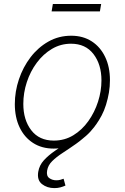

<svg xmlns="http://www.w3.org/2000/svg" viewBox="-20 -732 625 961"><path d="M248.5 11.7Q189 11.7 145.3 -16.6Q101.6 -44.9 77.9 -95Q54.2 -145 54.2 -210.9Q54.2 -273.9 74.7 -335Q95.2 -396 132.8 -445.3Q170.4 -494.6 222.2 -523.9Q273.9 -553.2 336.4 -553.2Q395.5 -553.2 439 -525.1Q482.4 -497.1 506.3 -447Q530.3 -397 530.3 -331.1Q530.3 -267.6 509.8 -206.5Q489.3 -145.5 451.7 -96.2Q414.1 -46.9 362.3 -17.6Q310.5 11.7 248.5 11.7ZM249.5 -28.3Q303.2 -28.3 346.9 -54.9Q390.6 -81.5 422.1 -125.7Q453.6 -169.9 470.7 -223.1Q487.8 -276.4 487.8 -329.6Q487.8 -409.2 448 -461.2Q408.2 -513.2 335.4 -513.2Q283.7 -513.2 240 -487.3Q196.3 -461.4 164.1 -418Q131.8 -374.5 114.3 -321Q96.7 -267.6 96.7 -211.9Q96.7 -131.8 136.5 -80.1Q176.3 -28.3 249.5 -28.3ZM252 209.5Q215.8 209.5 190.2 189.5Q164.6 169.4 171.4 127.9Q176.8 95.2 199.5 70.3Q222.2 45.4 255.4 22.7Q288.6 0 325.4 -25.4Q362.3 -50.8 397.2 -83.7Q432.1 -116.7 458 -162.1Q483.9 -207.5 494.6 -271H525.4Q514.2 -202.1 488.5 -153.6Q462.9 -105 429.2 -70.8Q395.5 -36.6 360.1 -11.7Q324.7 13.2 293.5 33.4Q262.2 53.7 241.2 74.5Q220.2 95.2 215.8 122.1Q211.4 148.4 226.6 159.4Q241.7 170.4 262.2 170.4Q272.5 170.4 281.7 168Q291 165.5 298.3 162.6L307.6 196.8Q295.9 202.1 282.2 205.8Q268.6 209.5 252 209.5ZM486.3 -711.9 480 -674.8H238.3L244.6 -711.9Z"/></svg>

Font: Inter Extra Light
Style: Italic
Weight: 200
Italic angle: -9.39999°
Designer: Rasmus Andersson
Foundry: rsms
Version: Version 4.000;git-3c8e0fc